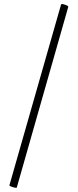

<svg xmlns="http://www.w3.org/2000/svg" viewBox="-20 -752 379 937"><path d="M26 152 278 -730Q280 -735 297.5 -729Q315 -723 313 -718L62 163Q61 167 43 161.5Q25 156 26 152Z"/></svg>

Font: Cormorant SC Light
Style: Regular
Weight: 300
Designer: Christian Thalmann (Catharsis Fonts)
Foundry: Catharsis Fonts
Version: Version 4.000